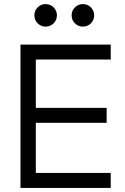

<svg xmlns="http://www.w3.org/2000/svg" viewBox="-20 -918 611 938"><path d="M80 0V-700H155V0ZM119 0V-73H521V0ZM119 -318V-391H501V-318ZM119 -627V-700H521V-627ZM385 -788Q362 -788 346 -804Q330 -820 330 -843Q330 -866 346 -882Q362 -898 385 -898Q408 -898 424 -882Q440 -866 440 -843Q440 -820 424 -804Q408 -788 385 -788ZM203 -788Q180 -788 164 -804Q148 -820 148 -843Q148 -866 164 -882Q180 -898 203 -898Q226 -898 242 -882Q258 -866 258 -843Q258 -820 242 -804Q226 -788 203 -788Z"/></svg>

Font: Fustat
Style: Regular
Weight: 400
Designer: Mohamed Gaber, Khaled Hosny, Laura Garcia Mut
Foundry: Kief Type Foundry, Alif Type Foundry, Hard Type Foundry
Version: Version 1.007